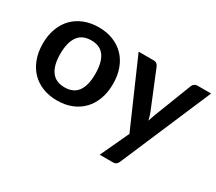

<svg xmlns="http://www.w3.org/2000/svg" viewBox="-125 -778 1354 1202"><g transform="rotate(30 551.5 -177.0)"><path d="M288 -87.5Q352 -87.5 382.8 -130.5Q413.5 -173.5 413.5 -256.5Q413.5 -339.5 382.8 -383Q352 -426.5 288 -426.5Q223 -426.5 191.8 -382.8Q160.5 -339 160.5 -256.5Q160.5 -174 191.8 -130.8Q223 -87.5 288 -87.5ZM288 -521Q345 -521 391.8 -502.5Q438.5 -484 471.8 -450Q505 -416 523 -367Q541 -318 541 -257.5Q541 -196.5 523 -147.5Q505 -98.5 471.8 -64Q438.5 -29.5 391.8 -11Q345 7.5 288 7.5Q230.5 7.5 183.5 -11Q136.5 -29.5 103.2 -64Q70 -98.5 51.8 -147.5Q33.5 -196.5 33.5 -257.5Q33.5 -318 51.8 -367Q70 -416 103.2 -450Q136.5 -484 183.5 -502.5Q230.5 -521 288 -521ZM1102.5 -513 823 141Q817.5 154 808.8 160.8Q800 167.5 782 167.5H690L786 -38.5L578.5 -513H687Q701.5 -513 709.8 -506Q718 -499 722 -490L831 -224Q836.5 -210.5 840.2 -197Q844 -183.5 847.5 -169.5Q852 -183.5 856.5 -197.2Q861 -211 866.5 -224.5L969.5 -490Q973.5 -500 982.8 -506.5Q992 -513 1003.5 -513Z"/></g></svg>

Font: Lato
Style: Bold
Weight: 700
Designer: Lukasz Dziedzic with Adam Twardoch and Botio Nikoltchev
Foundry: tyPoland Lukasz Dziedzic
Version: Version 2.010; 2014-09-01; http://www.latofonts.com/; ttfaut